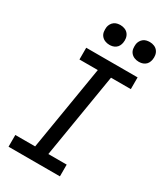

<svg xmlns="http://www.w3.org/2000/svg" viewBox="-231 -1043 971 1133"><g transform="rotate(30 254.0 -476.0)"><path d="M377 0H27V-80H162L257 -655H132V-735H482V-655H347L252 -80H377ZM441 -818Q425 -818 410.5 -824Q396 -830 386.5 -842Q377 -854 375 -869.5Q373 -885 375 -901Q377 -912 383 -922.5Q389 -933 398.5 -940Q408 -947 419 -949.5Q430 -952 441 -952Q457 -952 471.5 -946Q486 -940 495 -928Q504 -916 506.5 -900.5Q509 -885 506 -869Q504 -858 498.5 -847.5Q493 -837 483 -830Q473 -823 462.5 -820.5Q452 -818 441 -818ZM241 -818Q225 -818 210.5 -824Q196 -830 186.5 -842Q177 -854 175 -869.5Q173 -885 175 -901Q177 -912 183 -922.5Q189 -933 198.5 -940Q208 -947 219 -949.5Q230 -952 241 -952Q257 -952 271.5 -946Q286 -940 295 -928Q304 -916 306.5 -900.5Q309 -885 306 -869Q304 -858 298.5 -847.5Q293 -837 283 -830Q273 -823 262.5 -820.5Q252 -818 241 -818Z"/></g></svg>

Font: Iosevka Medium
Style: Italic
Weight: 500
Italic angle: -9°
Monospace: yes
Designer: Belleve Invis
Foundry: Belleve Invis
Version: Version 32.5.0; ttfautohint (v1.8.4)